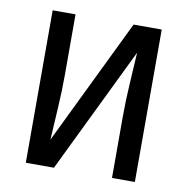

<svg xmlns="http://www.w3.org/2000/svg" viewBox="-65 -583 629 645"><g transform="rotate(10 250.0 -260.0)"><path d="M64 0V-520H142V-312Q142 -257 138.5 -202Q135 -147 132 -91L340 -520H436V0H358V-208Q358 -263 361.5 -318Q365 -373 368 -429L160 0Z"/></g></svg>

Font: Moesevka
Style: Regular
Weight: 400
Monospace: yes
Designer: Belleve Invis
Foundry: Belleve Invis
Version: Version 32.5.0; ttfautohint (v1.8.4)